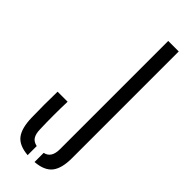

<svg xmlns="http://www.w3.org/2000/svg" viewBox="-265 -827 859 859"><g transform="rotate(45 164.5 -397.0)"><path d="M178.5 6V-52Q218.5 -60 218.5 -115V-800H285V-125Q285 -60 260.5 -29.2Q236 1.5 178.5 6ZM135 6Q78 1.5 54.2 -29.5Q30.5 -60.5 29 -125Q27 -207 29 -289.5H92.5Q91 -248 91 -202Q91 -156 92.5 -115Q93 -87 102.8 -71.5Q112.5 -56 135 -51.5Z"/></g></svg>

Font: Big Shoulders Stencil Display
Style: Regular
Weight: 400
Designer: Patric King
Foundry: XO Type Co
Version: Version 1.000